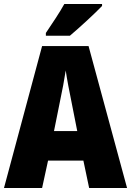

<svg xmlns="http://www.w3.org/2000/svg" viewBox="-20 -947 660 967"><path d="M494 -917V-927H304C280 -883 243 -829 211 -781V-767H332C383 -810 461 -882 494 -917ZM429 0H620L426 -715H192L0 0H192L222 -138H400ZM340 -434 369 -287H252L282 -436C293 -487 305 -551 311 -592C317 -549 330 -483 340 -434Z"/></svg>

Font: Noto Sans Devanagari Condensed Black
Style: Regular
Weight: 900
Width: 3
Designer: Jelle Bosma - Monotype Design Team
Foundry: Monotype Imaging Inc.
Version: Version 2.004